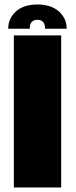

<svg xmlns="http://www.w3.org/2000/svg" viewBox="-20 -832 336 852"><path d="M41.5 0V-675H251.5V0ZM146 -812Q207 -812 241.5 -781Q276 -750 276 -704.5H180Q180 -744 146 -744Q112 -744 112 -704.5H16.5Q16.5 -750 50.5 -781Q84.5 -812 146 -812Z"/></svg>

Font: Anybody Black
Style: Regular
Weight: 900
Designer: Tyler Finck
Foundry: Etcetera Type Company
Version: Version 1.010; ttfautohint (v1.8.3) -l 8 -r 50 -G 200 -x 14 